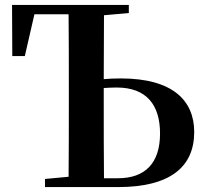

<svg xmlns="http://www.w3.org/2000/svg" viewBox="-20 -761 833 781"><path d="M163 0H460C672 0 770 -82 770 -224C770 -351 684 -442 471 -442C446 -442 423 -441 402 -439L403 -699L504 -708V-741H29L30 -533H81L120 -703H259C260 -601 260 -498 260 -394V-346C260 -245 260 -143 259 -42L163 -33ZM402 -403C419 -404 437 -405 455 -405C577 -405 631 -333 631 -218C631 -97 570 -36 460 -36H403C402 -138 402 -241 402 -346Z"/></svg>

Font: Noto Serif CJK HK
Style: Bold
Weight: 700
Designer: Ryoko NISHIZUKA 西塚涼子 (kana & ideographs); Frank Grießhammer (Latin, Greek & Cyrillic); Wenlong ZHANG 张文龙 (bopomofo); San
Foundry: Adobe
Version: Version 2.001;hotconv 1.1.0;makeotfexe 2.6.0